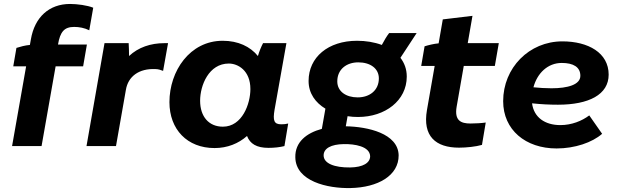

<svg xmlns="http://www.w3.org/2000/svg" viewBox="-20 -738 3134 970"><path d="M63 -496 47 -403H112L41 0H190L261 -403H400L419 -513H273C284 -578 305 -602 355 -602C380 -602 407 -597 431 -585L451 -699C422 -711 370 -718 334 -718C228 -718 155 -651 136 -539L131 -511C107 -509 82 -502 63 -496Z M417 0H566L616 -284C627 -351 681 -393 766 -389C779 -389 794 -384 804 -380L829 -520H811C741 -520 679 -499 632 -455C632 -477 631 -501 630 -520H508Z M1336 9C1365 9 1393 6 1417 0L1436 -114C1425 -111 1414 -110 1401 -110C1364 -110 1358 -129 1367 -183L1427 -520H1309C1300 -503 1290 -479 1283 -455C1244 -503 1183 -532 1105 -532C939 -532 836 -379 836 -222C836 -84 926 10 1064 10C1129 10 1185 -13 1228 -51C1243 -12 1276 9 1336 9ZM1136 -417C1182 -417 1245 -382 1245 -288C1245 -214 1204 -98 1106 -98C1035 -98 991 -149 991 -229C991 -307 1035 -417 1136 -417Z M1789 -147C1926 -147 2035 -230 2035 -351C2035 -389 2023 -420 2003 -446L2085 -571H1946C1935 -557 1921 -534 1909 -511C1871 -525 1828 -532 1784 -532C1638 -532 1539 -449 1539 -329C1539 -266 1574 -219 1624 -189L1606 -87C1528 -66 1470 -20 1472 57C1474 178 1635 215 1752 212C1888 209 1995 150 1994 46C1991 -64 1838 -98 1727 -100L1736 -151C1754 -148 1771 -147 1789 -147ZM1749 108C1670 109 1615 88 1615 47C1615 12 1652 -9 1717 -10C1771 -11 1848 1 1850 51C1850 85 1814 107 1749 108ZM1787 -246C1728 -246 1684 -276 1684 -327C1684 -388 1731 -423 1790 -423C1851 -423 1894 -392 1894 -342C1894 -282 1848 -246 1787 -246Z M2299 8C2336 8 2384 3 2415 -6L2434 -119C2416 -116 2380 -114 2357 -114C2308 -114 2275 -129 2287 -199L2323 -405H2480L2500 -520H2343L2367 -658L2217 -640L2196 -519C2172 -517 2144 -510 2125 -504L2108 -405H2176L2137 -182C2114 -50 2181 8 2299 8Z M2792 12C2884 12 2972 -18 3022 -62L2957 -155C2920 -127 2868 -106 2811 -106C2733 -106 2677 -145 2668 -216C2714 -211 2758 -209 2799 -209C2955 -209 3055 -260 3055 -361C3055 -471 2952 -529 2821 -529C2653 -529 2522 -395 2522 -227C2522 -82 2635 12 2792 12ZM2675 -297C2694 -368 2747 -420 2818 -420C2877 -420 2912 -399 2912 -355C2912 -310 2848 -292 2766 -292C2736 -292 2704 -294 2675 -297Z"/></svg>

Font: Fixel Display 20240404
Style: Bold Italic
Weight: 700
Italic angle: -10°
Designer: AlfaBravo + MacPaw
Foundry: Kyrylo Tkachov, Marchela Mozhyna, Serhii Makarenko, Maria Weinstein, Zakhar Kryvoshyya
Version: Version 1.211;Glyphs 3.2 (3225)